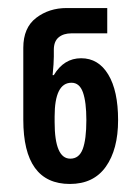

<svg xmlns="http://www.w3.org/2000/svg" viewBox="-20 -863 342 478"><path d="M154 -405Q38 -405 38 -565V-744Q38 -794 70 -818.5Q102 -843 146 -843H247V-780H158Q138 -780 126 -770Q114 -760 114 -739V-722Q114 -706 111 -676H114Q139 -718 182 -718Q225 -718 249.5 -677.5Q274 -637 274 -564Q274 -491 243.5 -448Q213 -405 154 -405ZM155 -468Q177 -468 186 -492Q195 -516 195 -564Q195 -609 186.5 -633Q178 -657 158 -657Q116 -657 116 -573V-559Q116 -468 155 -468Z"/></svg>

Font: Noto Sans Georgian ExtraCondensed Medium
Style: Regular
Weight: 500
Width: 2
Designer: Monotype Design Team, Akaki Razmadze
Foundry: Google LLC
Version: Version 2.005; ttfautohint (v1.8.4.7-5d5b)